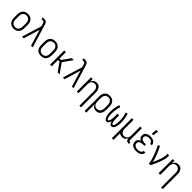

<svg xmlns="http://www.w3.org/2000/svg" viewBox="509 -2760 4983 4983"><g transform="rotate(45 3000.0 -268.5)"><path d="M250 8Q223 8 196.5 2.5Q170 -3 147 -16.5Q124 -30 106 -50.5Q88 -71 77.5 -95.5Q67 -120 62.5 -146.5Q58 -173 58 -200V-320Q58 -347 62.5 -373.5Q67 -400 77.5 -424.5Q88 -449 106 -469.5Q124 -490 147 -503.5Q170 -517 196.5 -522.5Q223 -528 250 -528Q277 -528 303.5 -522.5Q330 -517 353 -503.5Q376 -490 394 -469.5Q412 -449 422.5 -424.5Q433 -400 437.5 -373.5Q442 -347 442 -320V-200Q442 -173 437.5 -146.5Q433 -120 422.5 -95.5Q412 -71 394 -50.5Q376 -30 353 -16.5Q330 -3 303.5 2.5Q277 8 250 8ZM250 -47Q269 -47 288 -51.5Q307 -56 323 -66.5Q339 -77 350.5 -92.5Q362 -108 369 -125.5Q376 -143 378.5 -162Q381 -181 381 -200V-320Q381 -339 378.5 -358Q376 -377 369 -394.5Q362 -412 350.5 -427.5Q339 -443 323 -453.5Q307 -464 288 -468.5Q269 -473 250 -473Q231 -473 212 -468.5Q193 -464 177 -453.5Q161 -443 149.5 -427.5Q138 -412 131 -394.5Q124 -377 121.5 -358Q119 -339 119 -320V-200Q119 -181 121.5 -162Q124 -143 131 -125.5Q138 -108 149.5 -92.5Q161 -77 177 -66.5Q193 -56 212 -51.5Q231 -47 250 -47Z M553 0 719 -543 693 -628 692 -629Q689 -639 685 -649Q681 -659 673.5 -666.5Q666 -674 655.5 -677Q645 -680 635 -680H584V-735H635Q655 -735 675.5 -731Q696 -727 711.5 -714Q727 -701 736 -682Q745 -663 751 -644L757 -624L947 0H884L750 -449L616 0Z M1250 8Q1223 8 1196.5 2.5Q1170 -3 1147 -16.5Q1124 -30 1106 -50.5Q1088 -71 1077.5 -95.5Q1067 -120 1062.5 -146.5Q1058 -173 1058 -200V-320Q1058 -347 1062.5 -373.5Q1067 -400 1077.5 -424.5Q1088 -449 1106 -469.5Q1124 -490 1147 -503.5Q1170 -517 1196.5 -522.5Q1223 -528 1250 -528Q1277 -528 1303.5 -522.5Q1330 -517 1353 -503.5Q1376 -490 1394 -469.5Q1412 -449 1422.5 -424.5Q1433 -400 1437.5 -373.5Q1442 -347 1442 -320V-200Q1442 -173 1437.5 -146.5Q1433 -120 1422.5 -95.5Q1412 -71 1394 -50.5Q1376 -30 1353 -16.5Q1330 -3 1303.5 2.5Q1277 8 1250 8ZM1250 -47Q1269 -47 1288 -51.5Q1307 -56 1323 -66.5Q1339 -77 1350.5 -92.5Q1362 -108 1369 -125.5Q1376 -143 1378.5 -162Q1381 -181 1381 -200V-320Q1381 -339 1378.5 -358Q1376 -377 1369 -394.5Q1362 -412 1350.5 -427.5Q1339 -443 1323 -453.5Q1307 -464 1288 -468.5Q1269 -473 1250 -473Q1231 -473 1212 -468.5Q1193 -464 1177 -453.5Q1161 -443 1149.5 -427.5Q1138 -412 1131 -394.5Q1124 -377 1121.5 -358Q1119 -339 1119 -320V-200Q1119 -181 1121.5 -162Q1124 -143 1131 -125.5Q1138 -108 1149.5 -92.5Q1161 -77 1177 -66.5Q1193 -56 1212 -51.5Q1231 -47 1250 -47Z M1582 0V-520H1643V-288H1697L1863 -520H1936L1806 -339L1750 -260L1936 0H1863L1719 -202L1697 -232H1643V0Z M2053 0 2219 -543 2193 -628 2192 -629Q2189 -639 2185 -649Q2181 -659 2173.5 -666.5Q2166 -674 2155.5 -677Q2145 -680 2135 -680H2084V-735H2135Q2155 -735 2175.5 -731Q2196 -727 2211.5 -714Q2227 -701 2236 -682Q2245 -663 2251 -644L2257 -624L2447 0H2384L2250 -449L2116 0Z M2873 215V-320Q2873 -339 2870.5 -357Q2868 -375 2862 -392.5Q2856 -410 2845.5 -426Q2835 -442 2820 -452.5Q2805 -463 2787 -468Q2769 -473 2750 -473Q2731 -473 2713 -468Q2695 -463 2680 -452.5Q2665 -442 2654.5 -426Q2644 -410 2638 -392.5Q2632 -375 2629.5 -357Q2627 -339 2627 -320V0H2566V-520H2627V-424Q2635 -447 2649 -467Q2663 -487 2682 -501.5Q2701 -516 2725 -522Q2749 -528 2773 -528Q2797 -528 2821.5 -521Q2846 -514 2865.5 -499Q2885 -484 2898.5 -462.5Q2912 -441 2920 -417.5Q2928 -394 2931 -369.5Q2934 -345 2934 -320V215Z M3066 215V-320Q3066 -346 3070 -372.5Q3074 -399 3084 -423.5Q3094 -448 3110.5 -468.5Q3127 -489 3149.5 -503Q3172 -517 3198 -522.5Q3224 -528 3251 -528Q3278 -528 3304.5 -522.5Q3331 -517 3354 -503.5Q3377 -490 3394.5 -469.5Q3412 -449 3423 -424.5Q3434 -400 3438 -373.5Q3442 -347 3442 -320V-200Q3442 -175 3438.5 -149.5Q3435 -124 3426.5 -100.5Q3418 -77 3403.5 -56Q3389 -35 3368.5 -20Q3348 -5 3323.5 1.5Q3299 8 3273 8Q3249 8 3225.5 2Q3202 -4 3182.5 -18.5Q3163 -33 3149 -53Q3135 -73 3127 -96V215ZM3251 -47Q3270 -47 3288.5 -51.5Q3307 -56 3323 -66.5Q3339 -77 3350.5 -92.5Q3362 -108 3369 -125.5Q3376 -143 3378.5 -162Q3381 -181 3381 -200V-320Q3381 -339 3378.5 -358Q3376 -377 3369 -394.5Q3362 -412 3350.5 -427.5Q3339 -443 3323 -453.5Q3307 -464 3288.5 -468.5Q3270 -473 3251 -473Q3232 -473 3214 -468.5Q3196 -464 3180.5 -453Q3165 -442 3154.5 -426.5Q3144 -411 3138 -393.5Q3132 -376 3129.5 -357.5Q3127 -339 3127 -320V-200Q3127 -181 3129.5 -162.5Q3132 -144 3138 -126.5Q3144 -109 3154.5 -93.5Q3165 -78 3180.5 -67Q3196 -56 3214 -51.5Q3232 -47 3251 -47Z M3663 8Q3643 8 3626 -2Q3609 -12 3597.5 -27.5Q3586 -43 3578.5 -61Q3571 -79 3566 -97.5Q3561 -116 3557.5 -134.5Q3554 -153 3552 -172.5Q3550 -192 3549 -211Q3548 -230 3548 -249Q3548 -320 3560 -390.5Q3572 -461 3595 -528L3652 -510Q3630 -447 3619 -381Q3608 -315 3608 -248Q3608 -237 3608.5 -226Q3609 -215 3609.5 -204Q3610 -193 3611 -182Q3612 -171 3613 -160Q3614 -149 3615.5 -138Q3617 -127 3619.5 -116.5Q3622 -106 3625 -95.5Q3628 -85 3632.5 -75Q3637 -65 3645 -56Q3653 -47 3664 -47Q3676 -47 3684 -56.5Q3692 -66 3696.5 -76.5Q3701 -87 3704 -98.5Q3707 -110 3709 -121.5Q3711 -133 3713 -144.5Q3715 -156 3716 -167.5Q3717 -179 3717.5 -190.5Q3718 -202 3718.5 -213.5Q3719 -225 3719.5 -236.5Q3720 -248 3720 -260V-338H3780V-260Q3780 -248 3780.5 -236.5Q3781 -225 3781.5 -213.5Q3782 -202 3782.5 -190.5Q3783 -179 3784 -167.5Q3785 -156 3787 -144.5Q3789 -133 3791 -121.5Q3793 -110 3796 -98.5Q3799 -87 3803.5 -76.5Q3808 -66 3816 -56.5Q3824 -47 3836 -47Q3847 -47 3855 -56Q3863 -65 3867.5 -75Q3872 -85 3875 -95.5Q3878 -106 3880.5 -116.5Q3883 -127 3884.5 -138Q3886 -149 3887 -160Q3888 -171 3889 -182Q3890 -193 3890.5 -204Q3891 -215 3891.5 -226Q3892 -237 3892 -248Q3892 -315 3881 -381Q3870 -447 3848 -510L3905 -528Q3928 -461 3940 -390.5Q3952 -320 3952 -249Q3952 -230 3951 -211Q3950 -192 3948 -172.5Q3946 -153 3942.5 -134.5Q3939 -116 3934 -97.5Q3929 -79 3921.5 -61Q3914 -43 3902.5 -27.5Q3891 -12 3874 -2Q3857 8 3837 8Q3825 8 3813.5 4Q3802 0 3793 -8.5Q3784 -17 3777.5 -27.5Q3771 -38 3766 -49Q3761 -60 3757 -71.5Q3753 -83 3750 -94Q3747 -83 3743 -71.5Q3739 -60 3734 -49Q3729 -38 3722.5 -27.5Q3716 -17 3707 -8.5Q3698 0 3686.5 4Q3675 8 3663 8Z M4066 215V-520H4127V-200Q4127 -181 4129.5 -163Q4132 -145 4138 -127.5Q4144 -110 4154.5 -94Q4165 -78 4180 -67.5Q4195 -57 4213 -52Q4231 -47 4250 -47Q4269 -47 4287 -52Q4305 -57 4320 -67.5Q4335 -78 4345.5 -94Q4356 -110 4362 -127.5Q4368 -145 4370.5 -163Q4373 -181 4373 -200V-520H4434V-84Q4434 -76 4436 -69Q4438 -62 4443 -57Q4448 -52 4455.5 -49.5Q4463 -47 4470 -47H4484V8H4470Q4451 8 4432.5 3Q4414 -2 4399.5 -15Q4385 -28 4379 -46.5Q4373 -65 4373 -84V-96Q4365 -73 4351 -53Q4337 -33 4318 -18.5Q4299 -4 4275 2Q4251 8 4227 8Q4200 8 4173.5 -0.5Q4147 -9 4127 -27V215Z M4717 -600 4728 -752H4794L4772 -600ZM4747 8Q4724 8 4700.5 5Q4677 2 4654.5 -5.5Q4632 -13 4612 -26Q4592 -39 4578 -57.5Q4564 -76 4557 -99Q4550 -122 4550 -146Q4550 -167 4556 -188Q4562 -209 4576 -225.5Q4590 -242 4608.5 -253.5Q4627 -265 4647 -271Q4629 -278 4613.5 -288.5Q4598 -299 4587 -314Q4576 -329 4571 -347.5Q4566 -366 4566 -384Q4566 -406 4572 -427.5Q4578 -449 4591 -466.5Q4604 -484 4622.5 -496Q4641 -508 4661.5 -515.5Q4682 -523 4703.5 -525.5Q4725 -528 4747 -528Q4768 -528 4789.5 -525.5Q4811 -523 4831 -516Q4851 -509 4869.5 -497.5Q4888 -486 4901 -469Q4914 -452 4921 -431.5Q4928 -411 4928 -390V-387H4867V-388Q4867 -409 4855.5 -427Q4844 -445 4826.5 -455.5Q4809 -466 4788.5 -469.5Q4768 -473 4747 -473Q4726 -473 4705 -469Q4684 -465 4666 -454Q4648 -443 4637.5 -424Q4627 -405 4627 -384Q4627 -369 4631.5 -355.5Q4636 -342 4645.5 -332Q4655 -322 4668 -315Q4681 -308 4694.5 -304.5Q4708 -301 4722 -299.5Q4736 -298 4750 -298H4805V-243H4750Q4734 -243 4718 -241.5Q4702 -240 4687 -235.5Q4672 -231 4657.5 -224Q4643 -217 4632 -205.5Q4621 -194 4616 -178.5Q4611 -163 4611 -147Q4611 -131 4616 -115.5Q4621 -100 4631.5 -88Q4642 -76 4655.5 -68Q4669 -60 4684.5 -55.5Q4700 -51 4715.5 -49Q4731 -47 4747 -47Q4762 -47 4777.5 -48.5Q4793 -50 4807.5 -54Q4822 -58 4835.5 -65Q4849 -72 4860 -82.5Q4871 -93 4877 -107.5Q4883 -122 4883 -137H4944V-136Q4944 -113 4936 -91.5Q4928 -70 4913 -52.5Q4898 -35 4878.5 -23Q4859 -11 4837.5 -4Q4816 3 4793 5.5Q4770 8 4747 8Z M5210 0Q5210 -33 5202.5 -66Q5195 -99 5186 -131Q5177 -163 5166.5 -194.5Q5156 -226 5144.5 -257.5Q5133 -289 5120.5 -320Q5108 -351 5095 -381.5Q5082 -412 5067.5 -442Q5053 -472 5037 -502L5091 -528Q5118 -478 5141 -426Q5164 -374 5184.5 -320.5Q5205 -267 5223.5 -213Q5242 -159 5255 -104Q5269 -133 5282 -162Q5295 -191 5307 -221Q5319 -251 5330.5 -281Q5342 -311 5351 -342Q5360 -373 5366.5 -404.5Q5373 -436 5373 -468V-520H5434V-468Q5434 -426 5424 -385.5Q5414 -345 5401 -305.5Q5388 -266 5373 -227.5Q5358 -189 5341.5 -150.5Q5325 -112 5307 -74.5Q5289 -37 5271 0Z M5873 215V-320Q5873 -339 5870.5 -357Q5868 -375 5862 -392.5Q5856 -410 5845.5 -426Q5835 -442 5820 -452.5Q5805 -463 5787 -468Q5769 -473 5750 -473Q5731 -473 5713 -468Q5695 -463 5680 -452.5Q5665 -442 5654.5 -426Q5644 -410 5638 -392.5Q5632 -375 5629.5 -357Q5627 -339 5627 -320V0H5566V-520H5627V-424Q5635 -447 5649 -467Q5663 -487 5682 -501.5Q5701 -516 5725 -522Q5749 -528 5773 -528Q5797 -528 5821.5 -521Q5846 -514 5865.5 -499Q5885 -484 5898.5 -462.5Q5912 -441 5920 -417.5Q5928 -394 5931 -369.5Q5934 -345 5934 -320V215Z"/></g></svg>

Font: Iosevka SS18 Light
Style: Regular
Weight: 300
Monospace: yes
Designer: Belleve Invis
Foundry: Belleve Invis
Version: Version 25.1.1; ttfautohint (v1.8.4)